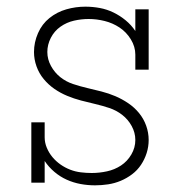

<svg xmlns="http://www.w3.org/2000/svg" viewBox="-20 -548 540 576"><path d="M265 8Q243 8 221.5 4Q200 0 180 -9Q160 -18 143 -32.5Q126 -47 114 -65V0H74V-181H114V-136Q114 -120 120.5 -104.5Q127 -89 137.5 -76.5Q148 -64 161.5 -54.5Q175 -45 190.5 -39Q206 -33 222.5 -31Q239 -29 255 -29Q278 -29 301 -34Q324 -39 343 -51.5Q362 -64 374 -84.5Q386 -105 386 -128Q386 -150 375 -170Q364 -190 346.5 -203.5Q329 -217 308 -224Q287 -231 265.5 -236Q244 -241 223 -246.5Q202 -252 181.5 -260.5Q161 -269 143 -281.5Q125 -294 111 -311Q97 -328 89.5 -349Q82 -370 82 -392Q82 -421 94 -448.5Q106 -476 128.5 -494Q151 -512 179 -520Q207 -528 236 -528Q258 -528 279.5 -524Q301 -520 320.5 -510.5Q340 -501 357 -487Q374 -473 386 -455V-520H426V-339H386V-384Q386 -408 372.5 -430Q359 -452 338.5 -465.5Q318 -479 294 -485Q270 -491 246 -491Q224 -491 202 -486Q180 -481 161.5 -468Q143 -455 132.5 -434.5Q122 -414 122 -392Q122 -370 133 -350Q144 -330 161 -316.5Q178 -303 199 -296Q220 -289 241.5 -284Q263 -279 284.5 -273.5Q306 -268 326 -259.5Q346 -251 364.5 -238.5Q383 -226 397 -209Q411 -192 418.5 -171Q426 -150 426 -128Q426 -108 420 -89Q414 -70 403 -53.5Q392 -37 376 -25Q360 -13 342 -5.5Q324 2 304.5 5Q285 8 265 8Z"/></svg>

Font: Iosevka Curly Slab Extralight
Style: Regular
Weight: 200
Monospace: yes
Designer: Belleve Invis
Foundry: Belleve Invis
Version: Version 22.1.2; ttfautohint (v1.8.4)